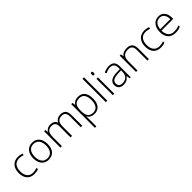

<svg xmlns="http://www.w3.org/2000/svg" viewBox="271 -1852 3314 3314"><g transform="rotate(-45 1928.0 -195.0)"><path d="M226 7Q141 7 92.5 -46.5Q44 -100 44 -197Q44 -296 94.5 -351Q145 -406 232 -406Q283 -406 331 -388L321 -356Q269 -373 231 -373Q158 -373 120 -327.5Q82 -282 82 -197Q82 -117 120 -71.5Q158 -26 225 -26Q280 -26 326 -45V-11Q288 7 226 7Z M753 -200Q753 -102 706 -47.5Q659 7 576 7Q523 7 483.5 -18Q444 -43 422.5 -90.5Q401 -138 401 -200Q401 -297 448.5 -351.5Q496 -406 578 -406Q660 -406 706.5 -351Q753 -296 753 -200ZM439 -200Q439 -118 475 -72Q511 -26 577 -26Q643 -26 679 -72Q715 -118 715 -200Q715 -282 678.5 -327.5Q642 -373 576 -373Q511 -373 475 -327.5Q439 -282 439 -200Z M1361 0V-261Q1361 -319 1338.5 -346Q1316 -373 1269 -373Q1208 -373 1178.5 -339Q1149 -305 1149 -233V0H1112V-272Q1112 -373 1020 -373Q958 -373 929 -336.5Q900 -300 900 -220V0H864V-398H894L902 -344H904Q921 -373 951 -389.5Q981 -406 1018 -406Q1112 -406 1139 -335H1140Q1160 -369 1192.5 -387.5Q1225 -406 1267 -406Q1332 -406 1364.5 -371Q1397 -336 1397 -260V0Z M1696 7Q1604 7 1562 -62H1560L1561 -31Q1562 -4 1562 29V180H1526V-398H1557L1564 -341H1566Q1607 -406 1697 -406Q1778 -406 1820 -353Q1862 -300 1862 -199Q1862 -101 1817.5 -47Q1773 7 1696 7ZM1696 -25Q1757 -25 1790.5 -70.5Q1824 -116 1824 -197Q1824 -373 1697 -373Q1627 -373 1594.5 -334.5Q1562 -296 1562 -210V-198Q1562 -105 1593.5 -65Q1625 -25 1696 -25Z M2009 0H1973V-570H2009Z M2179 0H2143V-398H2179ZM2138 -509Q2138 -544 2161 -544Q2172 -544 2178.5 -535Q2185 -526 2185 -509Q2185 -492 2178.5 -482.5Q2172 -473 2161 -473Q2138 -473 2138 -509Z M2555 0 2546 -63H2543Q2513 -25 2481 -9Q2449 7 2406 7Q2347 7 2314.5 -23Q2282 -53 2282 -106Q2282 -164 2330.5 -196.5Q2379 -229 2471 -230L2547 -233V-259Q2547 -316 2524 -345Q2501 -374 2450 -374Q2394 -374 2335 -343L2321 -374Q2387 -405 2451 -405Q2517 -405 2549 -371Q2581 -337 2581 -265V0ZM2408 -26Q2472 -26 2509 -62.5Q2546 -99 2546 -163V-203L2476 -200Q2392 -196 2356.5 -173.5Q2321 -151 2321 -104Q2321 -67 2343.5 -46.5Q2366 -26 2408 -26Z M2988 0V-258Q2988 -318 2962.5 -345.5Q2937 -373 2884 -373Q2813 -373 2779.5 -337Q2746 -301 2746 -220V0H2710V-398H2741L2748 -344H2750Q2789 -406 2888 -406Q3024 -406 3024 -260V0Z M3312 7Q3227 7 3178.5 -46.5Q3130 -100 3130 -197Q3130 -296 3180.5 -351Q3231 -406 3318 -406Q3369 -406 3417 -388L3407 -356Q3355 -373 3317 -373Q3244 -373 3206 -327.5Q3168 -282 3168 -197Q3168 -117 3206 -71.5Q3244 -26 3311 -26Q3366 -26 3412 -45V-11Q3374 7 3312 7Z M3671 7Q3584 7 3535.5 -46.5Q3487 -100 3487 -196Q3487 -291 3534 -348.5Q3581 -406 3660 -406Q3731 -406 3771.5 -357Q3812 -308 3812 -223V-194H3525Q3526 -112 3563.5 -69Q3601 -26 3671 -26Q3705 -26 3731 -30.5Q3757 -35 3796 -51V-18Q3762 -3 3733.5 2Q3705 7 3671 7ZM3660 -374Q3603 -374 3568 -336Q3533 -298 3527 -226H3773Q3773 -296 3743 -335Q3713 -374 3660 -374Z"/></g></svg>

Font: Azad Pori Unicode
Style: Regular
Weight: 400
Designer: Abul Kalam Azad
Foundry: Lipighor Font Foundry
Version: Version 1.026;December 22, 2019;FontCreator 12.0.0.2547 64-b